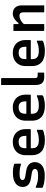

<svg xmlns="http://www.w3.org/2000/svg" viewBox="1250 -2040 801 3340"><g transform="rotate(-90 1650.0 -369.5)"><path d="M267 -107Q332 -107 357 -123Q382 -139 382 -162Q382 -182 366.5 -195.5Q351 -209 311 -216L210 -233Q137 -245 102.5 -282Q68 -319 68 -374Q68 -453 130.5 -499Q193 -545 311 -545Q362 -545 398.5 -539.5Q435 -534 459 -526Q468 -523 470.5 -518.5Q473 -514 473 -505V-406H455Q417 -419 380.5 -424Q344 -429 298 -429Q236 -429 212 -414.5Q188 -400 188 -378Q188 -359 201.5 -348Q215 -337 255 -329L352 -313Q422 -302 461 -264.5Q500 -227 500 -163Q500 -84 440 -37.5Q380 9 268 9Q197 9 144 -1.5Q91 -12 62 -27Q53 -30 53 -42V-147H71Q116 -125 161 -116Q206 -107 267 -107Z M852 -547Q917 -547 967 -520.5Q1017 -494 1045.5 -444Q1074 -394 1074 -324V-244Q1074 -234 1064 -234H742V-211Q742 -155 769 -128Q787 -110 815.5 -102Q844 -94 881 -94Q934 -94 972 -102.5Q1010 -111 1045 -127H1063V-35Q1063 -30 1059 -27Q1050 -17 1022 -8.5Q994 0 957 5.5Q920 11 880 11Q750 11 685.5 -48Q621 -107 621 -211V-322Q621 -393 650.5 -443.5Q680 -494 732 -520.5Q784 -547 852 -547ZM852 -445Q797 -445 769.5 -417.5Q742 -390 742 -326V-311H957V-328Q957 -392 929 -420Q904 -445 852 -445Z M1452 -547Q1517 -547 1567 -520.5Q1617 -494 1645.5 -444Q1674 -394 1674 -324V-244Q1674 -234 1664 -234H1342V-211Q1342 -155 1369 -128Q1387 -110 1415.5 -102Q1444 -94 1481 -94Q1534 -94 1572 -102.5Q1610 -111 1645 -127H1663V-35Q1663 -30 1659 -27Q1650 -17 1622 -8.5Q1594 0 1557 5.5Q1520 11 1480 11Q1350 11 1285.5 -48Q1221 -107 1221 -211V-322Q1221 -393 1250.5 -443.5Q1280 -494 1332 -520.5Q1384 -547 1452 -547ZM1452 -445Q1397 -445 1369.5 -417.5Q1342 -390 1342 -326V-311H1557V-328Q1557 -392 1529 -420Q1504 -445 1452 -445Z M2058 -11Q2058 0 2047 0H1977Q1910 0 1876 -36.5Q1842 -73 1842 -149V-750H1952Q1963 -750 1963 -739V-159Q1963 -134 1972 -125Q1982 -114 2008 -114H2058Z M2402 -547Q2467 -547 2517 -520.5Q2567 -494 2595.5 -444Q2624 -394 2624 -324V-244Q2624 -234 2614 -234H2292V-211Q2292 -155 2319 -128Q2337 -110 2365.5 -102Q2394 -94 2431 -94Q2484 -94 2522 -102.5Q2560 -111 2595 -127H2613V-35Q2613 -30 2609 -27Q2600 -17 2572 -8.5Q2544 0 2507 5.5Q2470 11 2430 11Q2300 11 2235.5 -48Q2171 -107 2171 -211V-322Q2171 -393 2200.5 -443.5Q2230 -494 2282 -520.5Q2334 -547 2402 -547ZM2402 -445Q2347 -445 2319.5 -417.5Q2292 -390 2292 -326V-311H2507V-328Q2507 -392 2479 -420Q2454 -445 2402 -445Z M2902 0H2793Q2782 0 2782 -11V-536H2891Q2902 -536 2902 -525V-448H2920Q2952 -492 2993 -519.5Q3034 -547 3086 -547Q3151 -547 3189 -505.5Q3227 -464 3227 -394V0H3117Q3106 0 3106 -11V-369Q3106 -431 3047 -431Q3014 -431 2975 -412Q2936 -393 2902 -356Z"/></g></svg>

Font: Recursive Sn Lnr St SmB
Style: Regular
Weight: 600
Version: Version 1.079;hotconv 1.0.112;makeotfexe 2.5.65598; ttfautoh